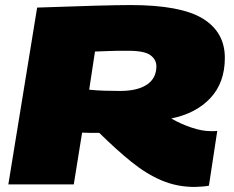

<svg xmlns="http://www.w3.org/2000/svg" viewBox="-20 -730 927 760"><path d="M13 0 127 -700Q263 -705 357.5 -707.5Q452 -710 497 -710Q695 -710 782.5 -656.5Q870 -603 870 -501Q870 -403 813 -342Q756 -281 658 -261Q696 -239 738 -225Q780 -211 813 -211Q819 -211 827 -211Q835 -211 840 -212L807 5Q799 7 779.5 8.5Q760 10 751 10Q681 10 620.5 -15.5Q560 -41 500.5 -89Q441 -137 373 -204Q356 -204 339 -204Q322 -204 305 -205L272 0ZM455 -370Q524 -370 561.5 -395Q599 -420 599 -468Q599 -494 575.5 -511.5Q552 -529 488 -529Q463 -529 447 -529Q431 -529 411.5 -528Q392 -527 356 -526L333 -375Q362 -372 392 -371Q422 -370 455 -370Z"/></svg>

Font: Georama Extended Black
Style: Italic
Weight: 900
Width: 7
Italic angle: -9°
Designer: Jean-Baptiste Levee
Foundry: Production Type
Version: Version 1.000